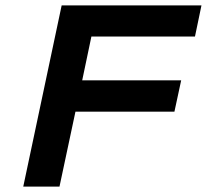

<svg xmlns="http://www.w3.org/2000/svg" viewBox="-20 -690 765 710"><path d="M66 0H200L259 -277H625L650 -393H284L318 -555H701L725 -670H208Z"/></svg>

Font: LT Wave Text Bold Italic
Style: Regular
Weight: 700
Designer: Daniel Lyons
Version: Version 2.5 (Glyphs App)